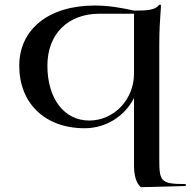

<svg xmlns="http://www.w3.org/2000/svg" viewBox="-20 -528 792 798"><path d="M60 -255C60 -99 166.4 5 332 5C421.7 5 499.4 -46.3 537 -120.8V158C537 203 546 232 565 250L752 245V237C644.1 237 642 225.8 642 125V-337C642 -402.7 644.8 -443.4 647 -471.5C648.1 -485.6 649 -498.1 649 -508H641C625.9 -485 587.8 -484 537 -484C480 -496.5 431.1 -505 373 -505C181.2 -505 60 -405 60 -255ZM177 -255C177 -386.1 261.5 -471 394 -471H537V-222C537 -114.4 453.7 -27 351 -27C246.6 -27 177 -118.2 177 -255Z"/></svg>

Font: Prida01
Style: Bold
Weight: 700
Designer: gluk
Foundry: gluk
Version: Version 00.072